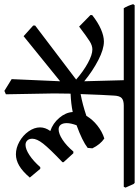

<svg xmlns="http://www.w3.org/2000/svg" viewBox="84 -720 650 899"><g transform="rotate(90 409.5 -271.0)"><path d="M408 -478Q405 -436 401 -323Q450 -332 503 -350Q520 -379 548.5 -401.5Q577 -424 609 -434Q637 -415 655 -378L653 -356Q621 -331 547 -304Q537 -277 537 -258Q537 -240 544.5 -230Q552 -220 566 -220Q587 -220 615 -238.5Q643 -257 670 -289H678L720 -243V-238Q656 -177 633 -147.5Q610 -118 610 -97Q610 -82 618 -73.5Q626 -65 639 -65Q659 -65 687 -83.5Q715 -102 743 -134H751L792 -85Q763 -51 736.5 -35.5Q710 -20 683 -20Q653 -20 623.5 -36.5Q594 -53 575.5 -79.5Q557 -106 557 -133Q557 -158 574 -181Q538 -193 512.5 -223Q487 -253 485 -286Q447 -278 399 -276Q398 -248 398 -198L402 27L386 34L331 0L341 -227L130 -56L80 -101V-110L333 -302Q294 -336 255.5 -357Q217 -378 192 -378Q174 -378 154 -365.5Q134 -353 85 -316L31 -369V-377Q65 -404 97 -418Q129 -432 155 -432Q191 -432 241.5 -406Q292 -380 341 -340L336 -525H-1Q-12 -542 -20 -569L-15 -576H817L822 -571L839 -533L835 -525H455Q430 -525 419.5 -515Q409 -505 408 -478Z"/></g></svg>

Font: Sahitya
Style: Regular
Weight: 400
Designer: Juan Pablo del Peral
Foundry: Juan Pablo del Peral (http://www.huertatipografica.com)
Version: Version 1.001;PS 001.000;hotconv 1.0.70;makeotf.lib2.5.58329